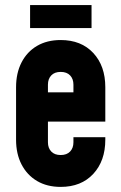

<svg xmlns="http://www.w3.org/2000/svg" viewBox="-20 -720 474 753"><path d="M218 13Q164.5 13 125.2 -10.2Q86 -33.5 64.5 -75Q43 -116.5 43 -172V-378Q43 -433.5 64.5 -475.2Q86 -517 125.2 -540Q164.5 -563 218 -563Q298.5 -563 345.8 -512.2Q393 -461.5 393 -378V-243H152V-358H268V-388Q268 -410.5 255 -424.2Q242 -438 218 -438Q194 -438 181 -424.2Q168 -410.5 168 -388V-162Q168 -139.5 181 -125.8Q194 -112 218 -112Q242 -112 255 -125.8Q268 -139.5 268 -162V-182H393V-172Q393 -89 345.8 -38Q298.5 13 218 13ZM98 -700H339V-610H98Z"/></svg>

Font: Mohave Light
Style: Bold
Weight: 700
Version: Version 2.003